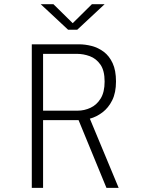

<svg xmlns="http://www.w3.org/2000/svg" viewBox="-20 -916 690 936"><path d="M135 0V-700H364.5Q395.5 -700 427.2 -691.8Q459 -683.5 485.8 -663.5Q512.5 -643.5 529 -608.2Q545.5 -573 545.5 -519Q545.5 -464 527 -427Q508.5 -390 479.2 -368Q450 -346 418 -337.5L558.5 0H499L363 -330.5H190V0ZM190 -376.5H358.5Q391 -376.5 421.2 -390.5Q451.5 -404.5 470.8 -435.8Q490 -467 490 -518.5Q490 -572 469.5 -601.2Q449 -630.5 418 -642Q387 -653.5 354.5 -653.5H190ZM178.5 -895.5H240.5L334.5 -803L428 -895.5H490L356.5 -771H312Z"/></svg>

Font: Trispace ExtraLight
Style: Regular
Weight: 200
Designer: Tyler Finck
Foundry: Etcetera Type Company
Version: Version 1.210; ttfautohint (v1.8.3)